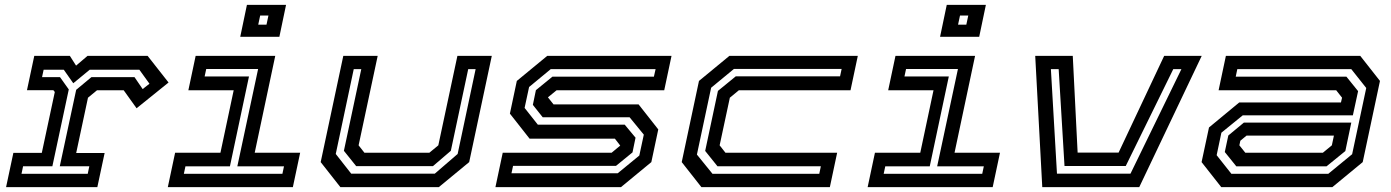

<svg xmlns="http://www.w3.org/2000/svg" viewBox="-20 -770 5725 790"><path d="M5 0 35 -141H152L205.5 -391.5L199.5 -399H91L121 -540H267.5L293 -500L340 -540H587.5L673.5 -430.5L542 -324.5L489 -398.5H379L342 -368L293.5 -140.5H410.5L380.5 0ZM68.5 -55H341L347.5 -86H226L293.5 -400.5L356 -452.5H533.5L567 -403.5L595 -425.5L553.5 -483H349L281.5 -427.5L242.5 -483H159.5L153 -452.5H227L263 -402L195.5 -86H75Z M968.5 -618.5 996 -750H1157L1129.5 -618.5ZM1042.5 -668.5H1076.5L1084.5 -706H1050.5ZM670.5 0 700.5 -141.5H887L941.5 -398.5H755L785 -540H1112.5L1028 -141.5H1215L1185 0ZM736.5 -55H1142L1148.5 -85.5H956.5L1042 -486H828.5L822 -455.5H1004.5L926 -85.5H743Z M1380.5 0 1299.5 -103 1392.5 -540H1534L1455.5 -172L1479.5 -141.5H1746.5L1783.5 -172L1862 -540H2003.5L1910.5 -103L1785.5 0ZM1425 -55.5H1769L1863 -136.5L1937 -485.5H1906.5L1835 -149.5L1761.5 -86.5H1445.5L1395 -149.5L1466.5 -485.5H1435.5L1361.5 -136.5Z M2018.5 0 2048.5 -141.5H2496.5L2532 -171L2510 -199.5H2159L2078 -302.5L2106.5 -437L2231.5 -540H2743L2713 -398.5H2270L2234.5 -369.5L2257.5 -340.5H2607.5L2688.5 -237.5L2660 -103L2535 0ZM2084.5 -57H2521.5L2610.5 -130L2629 -216L2570.5 -287.5H2213L2172.5 -338.5L2185 -399L2253 -454.5H2670.5L2677.5 -485.5H2246L2157 -412L2138.5 -326L2193 -257H2550.5L2595 -203.5L2582.5 -143L2514.5 -87.5H2091Z M2866 0 2785 -103 2856 -437 2981 -540H3509.5L3479.5 -398.5H3020L2983 -368L2941 -172L2965 -141.5H3424.5L3394.5 0ZM2911.5 -55H3351L3357.5 -86H2932L2881.5 -149L2934 -396L3007.5 -456H3436.5L3443 -486.5H3000L2906 -409L2847.5 -134Z M3848 -618.5 3875.5 -750H4036.5L4009 -618.5ZM3922 -668.5H3956L3964 -706H3930ZM3550 0 3580 -141.5H3766.5L3821 -398.5H3634.5L3664.5 -540H3992L3907.5 -141.5H4094.5L4064.5 0ZM3616 -55H4021.5L4028 -85.5H3836L3921.5 -486H3708L3701.5 -455.5H3884L3805.5 -85.5H3622.5Z M4268.5 0 4239.5 -540H4394L4414 -142H4582.5L4770 -540H4924.5L4667.5 0ZM4329 -55.5H4631.5L4841 -485.5H4807.5L4612 -87H4360L4336 -485.5H4304Z M5005 0 4924 -103 4954.5 -245.5 5079 -348.5H5497.5L5502 -368L5478 -398.5H4994L5024 -540H5577L5658 -437L5587 -103L5462 0ZM5046.5 -55H5445.5L5543.5 -135.5L5601.5 -408L5540 -485.5H5071L5064.5 -454.5H5520L5568 -395L5546.5 -295.5H5093.5L5005.5 -224L4986 -131.5ZM5067 -85.5 5019.5 -144.5 5034 -212.5 5098 -265.5H5540L5515.5 -148.5L5438 -85.5ZM5104 -141.5H5423L5460 -172L5468.5 -212H5109L5083.5 -191L5079.5 -172Z"/></svg>

Font: Tourney Expanded SemiBold
Style: Italic
Weight: 600
Width: 7
Italic angle: -12°
Designer: Tyler Finck
Foundry: Etcetera Type Co
Version: Version 1.010; ttfautohint (v1.8.3)